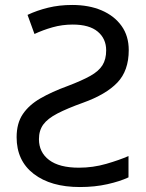

<svg xmlns="http://www.w3.org/2000/svg" viewBox="-20 -744 589 774"><path d="M271 -724Q339 -724 390 -702Q441 -680 470 -639.5Q499 -599 499 -542Q499 -459 453 -411Q407 -363 315 -330Q251 -307 211.5 -286.5Q172 -266 154.5 -242Q137 -218 137 -183Q137 -130 178 -99Q219 -68 298 -68Q355 -68 408.5 -83.5Q462 -99 498 -115V-29Q464 -13 413 -1.5Q362 10 302 10Q185 10 116 -43Q47 -96 47 -191Q47 -247 72 -284Q97 -321 143 -347.5Q189 -374 252 -397Q310 -419 344 -438Q378 -457 393 -481Q408 -505 408 -541Q408 -588 374 -616.5Q340 -645 273 -645Q231 -645 192 -634Q153 -623 119 -607L91 -684Q129 -702 174 -713Q219 -724 271 -724Z"/></svg>

Font: Noto IKEA Latin
Style: Regular
Weight: 400
Designer: Monotype Design Team
Foundry: Monotype Imaging Inc.
Version: Version 1.0